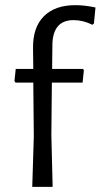

<svg xmlns="http://www.w3.org/2000/svg" viewBox="-20 -724 390 744"><path d="M350 -695C322 -701 296 -704 272 -704C219.3 -704 178.7 -689.7 150 -661C121.3 -632.3 107.3 -591 108 -537L109 -457H41L36 -410L40 -404H109L111 -195L105 0H184L179 -201L181 -404H300L305 -451L302 -457H182L183 -549C183.7 -613.7 211 -646 265 -646C289.7 -646 314 -640 338 -628L344 -633Z"/></svg>

Font: Alegreya Sans
Style: Regular
Weight: 400
Designer: Juan Pablo del Peral
Foundry: Huerta Tipografica
Version: Version 1.000;PS 001.000;hotconv 1.0.70;makeotf.lib2.5.58329